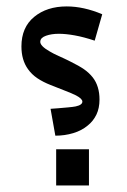

<svg xmlns="http://www.w3.org/2000/svg" viewBox="-20 -566 388 586"><path d="M148.9 -151.9 134.3 -233.9Q142.1 -234.4 157.5 -235.6Q172.9 -236.8 188.2 -238.3Q203.6 -239.7 210.9 -241.2Q231.4 -245.6 231.4 -255.9Q231.4 -264.6 211.9 -274.9Q199.2 -281.2 179.4 -288.8Q159.7 -296.4 134.3 -306.6Q111.8 -315.4 94.2 -327.1Q76.7 -338.9 65.4 -355Q45.4 -382.8 45.4 -424.3Q45.4 -482.4 84.2 -514.4Q123 -546.4 183.6 -546.4Q235.4 -546.4 292 -522.5L269 -441.9Q235.4 -453.1 208 -458Q180.7 -462.9 159.7 -462.9Q137.2 -462.9 120.6 -457Q104 -451.2 103 -439.9Q101.1 -426.3 132.3 -408.7Q143.6 -401.9 159.2 -395Q174.8 -388.2 194.3 -378.4Q221.2 -365.2 236.6 -354.5Q252 -343.8 263.2 -329.6Q283.7 -303.2 283.7 -262.2Q283.7 -235.8 274.2 -216.1Q264.6 -196.3 248 -183.1Q229.5 -167.5 203.6 -159.7Q177.7 -151.9 148.9 -151.9ZM151.4 0V-110.4H251.5V0Z"/></svg>

Font: Markazi Text SemiBold
Style: Regular
Weight: 600
Designer: Borna Izadpanah (Arabic designer), Fiona Ross (Arabic design director) and Florian Runge (Latin designer)
Foundry: Borna Izadpanah and Florian Runge
Version: Version 1.001; ttfautohint (v1.8.3)